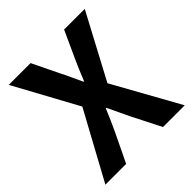

<svg xmlns="http://www.w3.org/2000/svg" viewBox="-198 -882 1024 1024"><g transform="rotate(-45 313.5 -370.5)"><path d="M14.5 0 222.1 -381.5 26.4 -740.8H190.7L265 -587.5Q278.4 -561.7 291 -533.6Q303.6 -505.4 320.3 -470.7H324.3Q338.2 -505.4 350.1 -533.6Q361.9 -561.7 373.8 -587.5L443.9 -740.8H599.7L404.8 -374.8L613.1 0H449.1L366 -164.1Q352.6 -192.5 338.3 -222.4Q324 -252.4 307.9 -286.2H303.9Q289.8 -252.4 276.7 -222.4Q263.5 -192.5 250.1 -164.1L171.1 0Z"/></g></svg>

Font: Noto Sans SC Thin
Style: Regular
Weight: 100
Designer: Ryoko NISHIZUKA 西塚涼子 (kana, bopomofo & ideographs); Paul D. Hunt (Latin, Greek & Cyrillic); Sandoll Communications 산돌커뮤니
Foundry: Adobe
Version: Version 2.004-H2;hotconv 1.0.118;makeotfexe 2.5.65603